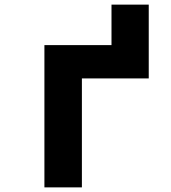

<svg xmlns="http://www.w3.org/2000/svg" viewBox="-20 -810 740 830"><path d="M462 -605V-790H623V-605ZM172 0V-615H623V-471H334V0Z"/></svg>

Font: Martian Mono
Style: Bold
Weight: 700
Designer: Roman Shamin
Foundry: Evil Martians
Version: Version 1.000